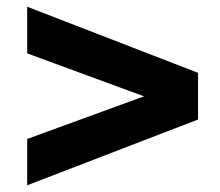

<svg xmlns="http://www.w3.org/2000/svg" viewBox="-20 -541 655 572"><path d="M570 -324V-185L61 11V-127L409 -254L61 -382V-521Z"/></svg>

Font: Chivo Black
Style: Regular
Weight: 900
Designer: Hector Gatti
Foundry: Omnibus-Type
Version: Version 1.007